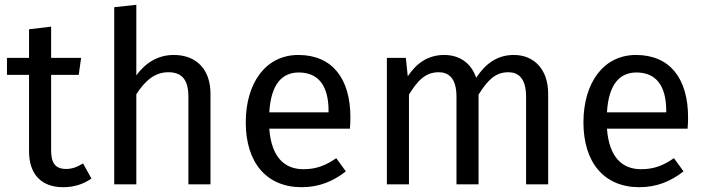

<svg xmlns="http://www.w3.org/2000/svg" viewBox="-20 -768 2944 800"><path d="M326 -87C300 -71 279 -64 256 -64C210 -64 193 -89 193 -142V-456H308L318 -527H193V-657L101 -646V-527H9V-456H101V-138C101 -40 154 12 243 12C288 12 326 0 361 -24Z M704 -539C638 -539 586 -506 548 -454V-748L456 -738V0H548V-375C583 -430 624 -467 681 -467C731 -467 765 -444 765 -365V0H857V-378C857 -477 800 -539 704 -539Z M1440 -279C1440 -440 1365 -539 1223 -539C1087 -539 1004 -422 1004 -258C1004 -91 1090 12 1237 12C1310 12 1369 -13 1421 -54L1381 -109C1335 -77 1296 -63 1244 -63C1168 -63 1111 -110 1102 -232H1438C1439 -244 1440 -261 1440 -279ZM1349 -300H1102C1109 -417 1155 -466 1225 -466C1308 -466 1349 -409 1349 -306Z M2121 -539C2050 -539 2002 -501 1964 -444C1944 -504 1896 -539 1831 -539C1762 -539 1714 -503 1679 -450L1671 -527H1592V0H1684V-374C1719 -430 1751 -467 1808 -467C1848 -467 1882 -444 1882 -365V0H1974V-374C2010 -430 2041 -467 2098 -467C2138 -467 2172 -444 2172 -365V0H2264V-378C2264 -477 2207 -539 2121 -539Z M2847 -279C2847 -440 2772 -539 2630 -539C2494 -539 2411 -422 2411 -258C2411 -91 2497 12 2644 12C2717 12 2776 -13 2828 -54L2788 -109C2742 -77 2703 -63 2651 -63C2575 -63 2518 -110 2509 -232H2845C2846 -244 2847 -261 2847 -279ZM2756 -300H2509C2516 -417 2562 -466 2632 -466C2715 -466 2756 -409 2756 -306Z"/></svg>

Font: FSans
Style: Regular
Weight: 400
Designer: Carrois Corporate & Edenspiekermann AG
Foundry: Carrois Corporate GbR & Edenspiekermann AG
Version: Version 4.106;PS 004.106;hotconv 1.0.70;makeotf.lib2.5.58329